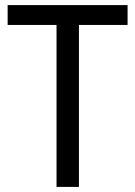

<svg xmlns="http://www.w3.org/2000/svg" viewBox="-20 -734 532 754"><path d="M290 0H202V-636H10V-714H481V-636H290Z"/></svg>

Font: Noto Sans Sinhala SemiCondensed
Style: Regular
Weight: 400
Width: 4
Designer: Jelle Bosma - Monotype Design Team
Foundry: Monotype Imaging Inc.
Version: Version 2.006; ttfautohint (v1.8.4.7-5d5b)